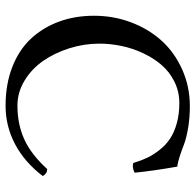

<svg xmlns="http://www.w3.org/2000/svg" viewBox="-26 -672 708 696"><g transform="rotate(90 328.0 -324.0)"><path d="M363.8 9.8Q285.2 9.8 222.7 -14.6Q160.2 -39.1 119.9 -82.5Q79.6 -126 58.3 -184.1Q37.1 -242.2 37.1 -311Q37.1 -382.3 61.3 -445.8Q85.4 -509.3 127.9 -556.2Q170.4 -603 232.2 -630.6Q293.9 -658.2 365.2 -658.2Q407.2 -658.2 444.1 -651.9Q481 -645.5 502 -637.5Q522.9 -629.4 545.7 -621.8Q568.4 -614.3 584 -612.8Q599.6 -523.4 606 -458Q586.9 -448.2 570.8 -453.1Q562.5 -481 551.8 -503.7Q541 -526.4 523.2 -548.8Q505.4 -571.3 482.7 -586.4Q460 -601.6 427 -610.8Q394 -620.1 354 -620.1Q312 -620.1 276.1 -602.3Q240.2 -584.5 215.3 -555.4Q190.4 -526.4 172.6 -488.3Q154.8 -450.2 146.5 -409.9Q138.2 -369.6 138.2 -330.1Q138.2 -274.9 155 -221.4Q171.9 -168 200.9 -126.2Q230 -84.5 272.5 -58.8Q314.9 -33.2 362.8 -33.2Q430.7 -33.2 485.6 -58.3Q540.5 -83.5 592.8 -141.1Q609.4 -141.1 618.2 -125Q567.4 -58.6 502.2 -24.4Q437 9.8 363.8 9.8Z"/></g></svg>

Font: Common Serif News
Style: Regular
Weight: 450
Designer: Philipp H. Poll, Khaled Hosny
Foundry: Stefan Peev, Context Ltd.
Version: Version 1.026